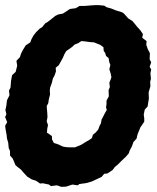

<svg xmlns="http://www.w3.org/2000/svg" viewBox="-22 -705 612 748"><path d="M217 23 200 17 176 20 169 14 145 9 134 10 118 -1 102 -6 84 -17 71 -31 60 -44 47 -54 38 -62 32 -77 27 -88 17 -99V-117L12 -128L10 -149L5 -166L4 -178L0 -200L-2 -215L6 -229L-2 -249L3 -260L-1 -276L3 -295L5 -314L15 -334L13 -352L19 -364L21 -390L25 -412L39 -425L45 -449L42 -468L56 -483L59 -494L67 -510L78 -528L96 -540L100 -551L108 -566L118 -579L132 -593L143 -600L154 -614L163 -619L181 -633L193 -643L206 -649L223 -652L240 -663L250 -670L273 -673L288 -682H309L333 -684L349 -685H363L384 -683L393 -677L411 -672L428 -665L454 -657L460 -653L478 -633L494 -623L500 -616L512 -601L524 -588L535 -572L532 -558L549 -545L548 -530L554 -513L562 -498L561 -474L567 -462L561 -445L567 -434L564 -420L566 -398L563 -386L564 -369L557 -345L558 -321L556 -309L553 -290L542 -278L538 -259L540 -243V-231L525 -209L514 -182L510 -165L498 -152L492 -135L483 -118L480 -108L468 -94L453 -80L436 -63L426 -55L416 -42L396 -29L384 -28L374 -16L357 -8L336 2L315 8L309 9L287 12L281 17L260 14L236 22ZM248 -131H270L292 -140L301 -145L312 -152L326 -160L336 -167L340 -180L351 -189L361 -201L366 -215L371 -224L374 -240L378 -247L385 -261L394 -277L391 -287L393 -299V-313L402 -330L401 -354L406 -366L404 -383L409 -395L412 -404L409 -419L404 -435L408 -452L404 -462L401 -479L391 -487L388 -498L382 -507L381 -521L369 -530L354 -536L344 -540L329 -541L307 -544L295 -545L283 -537L268 -531L260 -523L249 -515L236 -506L229 -494L223 -480L217 -469L207 -451L195 -441L196 -427L191 -412L184 -399L180 -382L173 -363L172 -350L173 -337L168 -317L166 -303L160 -292L161 -277L162 -268L163 -249L160 -232L165 -218L162 -203L161 -188L172 -181L180 -175L181 -161L188 -148L201 -144L210 -140L223 -134L234 -132Z"/></svg>

Font: Winky Rough
Style: Bold Italic
Weight: 700
Italic angle: -8.97852°
Designer: Simon Atzbach
Foundry: typofactur
Version: Version 1.206; ttfautohint (v1.8.4.7-5d5b)